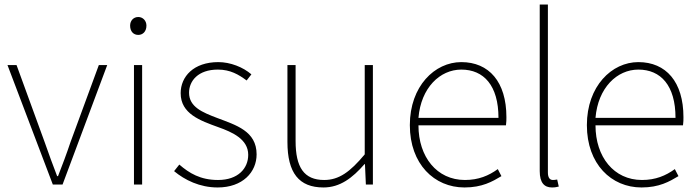

<svg xmlns="http://www.w3.org/2000/svg" viewBox="-20 -814 3077 847"><path d="M213 0H256L453 -527H416L291 -187C274 -136 254 -83 236 -37H232C214 -83 195 -136 177 -187L53 -527H13Z M571 0H607V-527H571ZM590 -660C610 -660 626 -675 626 -701C626 -723 610 -739 590 -739C569 -739 554 -723 554 -701C554 -675 569 -660 590 -660Z M940 13C1051 13 1112 -55 1112 -133C1112 -236 1021 -262 937 -294C874 -318 814 -342 814 -405C814 -457 854 -507 941 -507C996 -507 1033 -485 1068 -459L1089 -486C1052 -518 996 -540 943 -540C834 -540 777 -476 777 -403C777 -312 863 -282 943 -253C1005 -231 1075 -200 1075 -131C1075 -71 1030 -20 942 -20C864 -20 815 -50 771 -88L748 -59C795 -20 861 13 940 13Z M1407 13C1480 13 1535 -29 1588 -90H1590L1594 0H1625V-527H1589V-133C1524 -55 1475 -20 1410 -20C1321 -20 1284 -76 1284 -192V-527H1248V-188C1248 -51 1299 13 1407 13Z M2029 13C2107 13 2152 -13 2192 -37L2176 -68C2136 -39 2091 -20 2031 -20C1907 -20 1826 -122 1826 -261H2212C2214 -275 2214 -286 2214 -297C2214 -453 2137 -540 2015 -540C1898 -540 1788 -434 1788 -262C1788 -90 1896 13 2029 13ZM1826 -294C1837 -427 1921 -507 2015 -507C2114 -507 2179 -437 2179 -294Z M2415 13C2430 13 2436 11 2445 9L2438 -22C2427 -20 2423 -20 2419 -20C2405 -20 2397 -31 2397 -53V-794H2361V-59C2361 -8 2381 13 2415 13Z M2810 13C2888 13 2933 -13 2973 -37L2957 -68C2917 -39 2872 -20 2812 -20C2688 -20 2607 -122 2607 -261H2993C2995 -275 2995 -286 2995 -297C2995 -453 2918 -540 2796 -540C2679 -540 2569 -434 2569 -262C2569 -90 2677 13 2810 13ZM2607 -294C2618 -427 2702 -507 2796 -507C2895 -507 2960 -437 2960 -294Z"/></svg>

Font: Noto Sans JP Thin
Style: Regular
Weight: 100
Designer: Ryoko NISHIZUKA 西塚涼子 (kana, bopomofo & ideographs); Paul D. Hunt (Latin, Greek & Cyrillic); Sandoll Communications 산돌커뮤니
Foundry: Adobe
Version: Version 2.004;hotconv 1.0.118;makeotfexe 2.5.65603